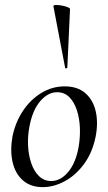

<svg xmlns="http://www.w3.org/2000/svg" viewBox="-20 -753 441 787"><path d="M155 14Q105 14 73.5 -14Q42 -42 31.5 -89Q21 -136 31 -193Q43 -252 74 -298.5Q105 -345 149.5 -372Q194 -399 245 -399Q298 -399 330 -371Q362 -343 372.5 -296Q383 -249 372 -193Q359 -128 325 -81.5Q291 -35 246 -10.5Q201 14 155 14ZM190 -11Q228 -11 259 -47.5Q290 -84 302 -149Q309 -189 307.5 -228.5Q306 -268 295 -301.5Q284 -335 264 -355Q244 -375 214 -375Q177 -375 145.5 -339Q114 -303 101 -236Q93 -195 95 -155.5Q97 -116 108.5 -83Q120 -50 140.5 -30.5Q161 -11 190 -11ZM247 -475 199 -727Q198 -732 208 -732.5Q218 -733 232 -730.5Q246 -728 256.5 -724Q267 -720 267 -716L256 -476Q256 -474 251.5 -473Q247 -472 247 -475Z"/></svg>

Font: Cormorant Light Medium
Style: Italic
Weight: 500
Italic angle: -10°
Version: Version 4.000